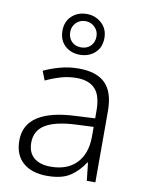

<svg xmlns="http://www.w3.org/2000/svg" viewBox="-91 -877 717 951"><g transform="rotate(10 268.0 -402.0)"><path d="M276 -541Q366 -541 410 -497Q454 -453 454 -358V0H411L401 -90H398Q369 -45 327.5 -17.5Q286 10 212 10Q135 10 91 -28.5Q47 -67 47 -139Q47 -219 112 -260.5Q177 -302 301 -307L398 -312V-349Q398 -427 366.5 -460Q335 -493 274 -493Q233 -493 195 -482Q157 -471 119 -453L101 -499Q139 -517 183.5 -529Q228 -541 276 -541ZM308 -265Q206 -260 156.5 -229.5Q107 -199 107 -139Q107 -89 137.5 -63.5Q168 -38 222 -38Q305 -38 351 -85.5Q397 -133 398 -217V-269ZM268 -609Q223 -609 193 -636.5Q163 -664 163 -712Q163 -758 193 -786Q223 -814 268 -814Q312 -814 343 -785.5Q374 -757 374 -712Q374 -664 343.5 -636.5Q313 -609 268 -609ZM268 -646Q297 -646 315.5 -664.5Q334 -683 334 -712Q334 -740 314.5 -759Q295 -778 268 -778Q240 -778 221 -759Q202 -740 202 -712Q202 -683 220 -664.5Q238 -646 268 -646Z"/></g></svg>

Font: Noto Sans Arabic UI Lt
Style: Regular
Weight: 300
Designer: Monotype Design Team, Nadine Chahine and Nizar Qandah
Foundry: Monotype Imaging Inc.
Version: Version 2.010; ttfautohint (v1.8.4.7-5d5b)